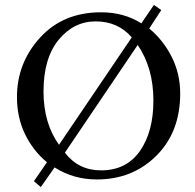

<svg xmlns="http://www.w3.org/2000/svg" viewBox="-20 -715 793 781"><path d="M636 -674 606 -695 555 -620C507.7 -650 453 -665 391 -665C288.3 -665 205.7 -630.7 143 -562C80.3 -493.3 49 -412.7 49 -320C49 -265.3 59.8 -215.3 81.5 -170C103.2 -124.7 133 -86.3 171 -55L118 22L146 46L202 -34C253.3 -1.3 310.7 15 374 15C470.7 15 551.3 -17.2 616 -81.5C680.7 -145.8 713 -230.3 713 -335C713 -388.3 701.5 -437.8 678.5 -483.5C655.5 -529.2 625 -567.7 587 -599ZM220 -126C178 -184.7 157 -257 157 -343C157 -433 177.5 -503 218.5 -553C259.5 -603 309.7 -628 369 -628C429.7 -628 478.7 -606.3 516 -563ZM540 -532C582.7 -470 604 -394.7 604 -306C604 -221.3 585.7 -152.8 549 -100.5C512.3 -48.2 459.7 -22 391 -22C329.7 -22 280.7 -46 244 -94Z"/></svg>

Font: Ponomar Unicode
Style: Regular
Weight: 400
Version: 1.3